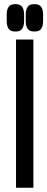

<svg xmlns="http://www.w3.org/2000/svg" viewBox="-20 -887 224 907"><path d="M55.7 -700.2H137.7V0H55.7ZM146.5 -867.2Q183.6 -867.2 183.6 -817.4V-788.1Q183.6 -738.3 146.5 -738.3H138.7Q101.6 -738.3 101.6 -788.1V-817.4Q101.6 -867.2 138.7 -867.2ZM56.6 -867.2Q93.8 -867.2 93.8 -817.4V-788.1Q93.8 -738.3 56.6 -738.3H48.8Q11.7 -738.3 11.7 -788.1V-817.4Q11.7 -867.2 48.8 -867.2Z"/></svg>

Font: Vancouver Drive
Style: Bold
Weight: 700
Designer: Valery Zaveryaev
Foundry: Cyreal (www.cyreal.org)
Version: Version 1.01